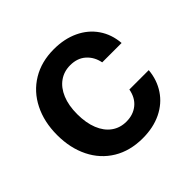

<svg xmlns="http://www.w3.org/2000/svg" viewBox="-141 -681 835 835"><g transform="rotate(-45 276.5 -263.0)"><path d="M37.1 -262.7Q37.1 -343.3 68.4 -405.5Q99.6 -467.8 157 -502.4Q214.4 -537.1 291 -537.1Q355 -537.1 405 -513.7Q455.1 -490.2 484.6 -447.3Q514.2 -404.3 518.6 -347.7H399.4Q391.6 -387.7 363.8 -412.6Q335.9 -437.5 292 -437.5Q253.4 -437.5 224.4 -416.7Q195.3 -396 179.2 -357.2Q163.1 -318.4 163.1 -265.6Q163.1 -211.4 179 -172.1Q194.8 -132.8 223.9 -111.8Q252.9 -90.8 292 -90.8Q334 -90.8 362.8 -114.3Q391.6 -137.7 399.4 -180.7H518.6Q513.7 -124.5 484.6 -81.1Q455.6 -37.6 405.8 -13.4Q356 10.7 291 10.7Q213.4 10.7 156 -23.9Q98.6 -58.6 67.9 -120.6Q37.1 -182.6 37.1 -262.7Z"/></g></svg>

Font: Pretendard SemiBold
Style: Regular
Weight: 600
Designer: Base glyphs from Inter by Rasmus Andersson; Hangeul glyphs from Noto Sans CJK(Source Han Sans) by Jang Soo-young and Kan
Foundry: Kil Hyung-jin
Version: Version 1.309